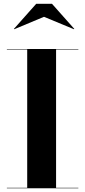

<svg xmlns="http://www.w3.org/2000/svg" viewBox="-20 -1014 458 1034"><path d="M217 -923.5 56.5 -856.5 55 -858.5 175 -993.5H260L380 -858.5L378.5 -856.5ZM17 -2.5H126.5V-747.5H17V-750H402V-747.5H282V-2.5H402V0H17Z"/></svg>

Font: Bodoni* 72pt
Style: Bold
Weight: 700
Version: Version 2.3